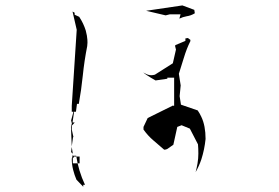

<svg xmlns="http://www.w3.org/2000/svg" viewBox="-20 -716 1040 716"><path d="M296.9 -26.9Q272.5 -78.6 264.2 -135.3H252.4L252 -139.6L247.6 -124Q247.6 -103 252.7 -82.8Q257.8 -62.5 265.1 -45.9L290 -20H290.5V-26.9ZM245.1 -148.9 251.5 -142.6 247.6 -168ZM247.6 -234.4V-247.1L258.3 -258.8V-259.3H250.5L256.3 -299.3H262.7H263.2L267.1 -328.6H273.9Q283.2 -379.9 288.8 -434.6Q294.4 -489.3 305.2 -543.9Q306.2 -551.8 306.2 -556.6Q306.2 -561.5 305.9 -567.6Q305.7 -573.7 304 -583.3Q302.2 -592.8 299.8 -602.1Q291.5 -628.9 275.4 -653.3L258.3 -661.1V-668.5L250.5 -672.9L266.1 -605L247.6 -321.3V-299.3H253.9L245.1 -266.6L248 -255.9L244.6 -243.2L247.6 -169.9L252.4 -204.6H253.9L247.6 -233.4ZM718.3 -177.7Q719.7 -161.6 719.7 -143.3Q719.7 -125 716.6 -106.7Q713.4 -88.4 709.5 -74.2Q722.7 -97.2 731 -122.1Q742.7 -158.7 746.6 -197.8Q746.6 -247.1 731 -279.8Q725.6 -292 717.3 -304.2L654.8 -325.7L649.9 -357.4L653.8 -397.5L647 -440.9Q657.2 -473.1 664.1 -495.6Q670.9 -518.1 676.8 -533Q682.6 -547.9 689.9 -562.5V-567.4L680.7 -574.2L671.4 -572.8V-568.4V-563.5L634.3 -547.9L632.8 -544.9L636.2 -531.2L624.5 -480L557.6 -437.5Q550.3 -435.5 544.4 -435.5Q533.2 -435.5 522.5 -441.4Q518.1 -443.4 514.2 -445.8Q519 -441.4 526.4 -436.5Q542.5 -425.8 560.1 -416L604 -422.4V-426.3H629.4V-321.8H621.6V-320.8L530.8 -275.9L515.1 -242.7V-232.9Q531.7 -209.5 552 -192.4Q572.3 -175.3 592.3 -157.7Q602.5 -158.2 608.4 -163.6Q616.7 -169.9 626.5 -176.3L641.1 -242.7L657.2 -249L688 -236.3ZM276.9 -106.9H251.5V-128.4H255.4V-132.3H276.9ZM613.3 -662.6H653.3L648.9 -646.5Q661.6 -652.8 675.8 -655.3Q692.4 -657.7 706.5 -666.5L704.6 -679.2L660.2 -695.8L524.9 -675.8L597.7 -658.7Z"/></svg>

Font: Bakudai
Style: ExtraLight
Weight: 200
Version: Version 1.48